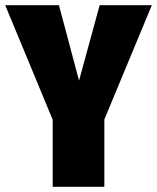

<svg xmlns="http://www.w3.org/2000/svg" viewBox="-38 -716 602 736"><path d="M544 -696 362 -258V0H164V-257L-18 -696H188L265 -407L344 -696Z"/></svg>

Font: Fira Sans Extra Condensed Black
Style: Regular
Weight: 900
Width: 1
Designer: Carrois Corporate & Edenspiekermann AG
Foundry: Carrois Corporate GbR & Edenspiekermann AG
Version: Version 4.203